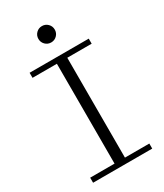

<svg xmlns="http://www.w3.org/2000/svg" viewBox="-229 -1029 958 1119"><g transform="rotate(-30 250.0 -470.0)"><path d="M52 0V-34H216V-706H52V-740H450V-706H286V-34H450V0ZM250 -830Q227 -830 211 -846Q195 -862 195 -885Q195 -908 211 -924Q227 -940 250 -940Q273 -940 289 -924Q305 -908 305 -885Q305 -862 289 -846Q273 -830 250 -830Z"/></g></svg>

Font: Xanh Mono
Style: Regular
Weight: 400
Monospace: yes
Designer: Lam Bao, Duy Dao
Foundry: Yellow Type Foundry
Version: Version 3.101; ttfautohint (v1.8.3)